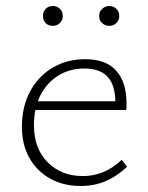

<svg xmlns="http://www.w3.org/2000/svg" viewBox="-20 -613 492 639"><path d="M249 6Q191 6 147 -18.5Q103 -43 78 -87Q53 -131 53 -191Q53 -259 80.5 -309.5Q108 -360 155.5 -388Q203 -416 263 -416Q333 -416 367 -377.5Q401 -339 401 -271Q401 -265 401 -259Q401 -253 400 -247H364V-271Q364 -329 338.5 -357Q313 -385 261 -385Q212 -385 174 -361.5Q136 -338 114.5 -296Q93 -254 93 -196Q93 -119 138.5 -73Q184 -27 256 -27Q291 -27 323 -40Q355 -53 385 -81L403 -58Q377 -34 351.5 -20Q326 -6 301 0Q276 6 249 6ZM82 -247 88 -276H393V-247ZM156 -527Q141 -527 132 -536Q123 -545 123 -560Q123 -574 132 -583.5Q141 -593 156 -593Q170 -593 179.5 -583.5Q189 -574 189 -560Q189 -546 179.5 -536.5Q170 -527 156 -527ZM344 -527Q330 -527 320 -536Q310 -545 310 -560Q310 -574 320 -583.5Q330 -593 344 -593Q358 -593 367.5 -583.5Q377 -574 377 -560Q377 -546 367.5 -536.5Q358 -527 344 -527Z"/></svg>

Font: Ysabeau ExtraLight
Style: Regular
Weight: 250
Designer: Christian Thalmann (Catharsis Fonts)
Version: Version 2.002